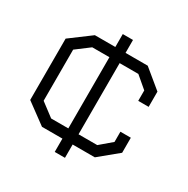

<svg xmlns="http://www.w3.org/2000/svg" viewBox="-143 -667 842 862"><g transform="rotate(30 278.0 -236.5)"><path d="M420 0H305V69H252V0H146L40 -78V-396L146 -475H252V-542H305V-475H420L516 -396V-317H462V-371L402 -422H305V-53H402L462 -104V-157H516V-79ZM252 -422H163L94 -370V-105L163 -53H252Z"/></g></svg>

Font: Turret Road
Style: Regular
Weight: 400
Designer: Noponies
Foundry: Noponies
Version: Version 1.001; ttfautohint (v1.8)